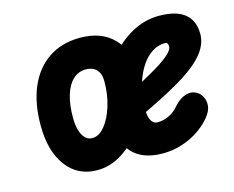

<svg xmlns="http://www.w3.org/2000/svg" viewBox="-79 -623 907 743"><g transform="rotate(-15 374.5 -251.0)"><path d="M227.5 6Q149 6 104 -54.5Q59 -115 59 -218Q59 -308 87.5 -372.8Q116 -437.5 168.8 -472Q221.5 -506.5 293.5 -506.5Q378.5 -506.5 426.8 -457.2Q475 -408 475 -317.5Q475 -253.5 454.8 -195.2Q434.5 -137 399.8 -91.8Q365 -46.5 320.5 -20.2Q276 6 227.5 6ZM240 -119Q267 -119 290 -147Q313 -175 327.2 -220.5Q341.5 -266 341.5 -318.5Q341.5 -351 325.8 -366.8Q310 -382.5 283.5 -382.5Q254.5 -382.5 232.8 -362.8Q211 -343 199.2 -305.2Q187.5 -267.5 187.5 -214Q187.5 -170 201.8 -144.5Q216 -119 240 -119ZM488.5 9Q407.5 9 366.5 -36Q325.5 -81 325.5 -167.5Q325.5 -235.5 348.8 -297Q372 -358.5 412 -406.5Q452 -454.5 503.2 -482Q554.5 -509.5 610 -509.5Q679 -509.5 713.2 -481.8Q747.5 -454 747.5 -400.5Q747.5 -378 738.2 -356.5Q729 -335 710.2 -314.2Q691.5 -293.5 663.5 -272.8Q635.5 -252 598 -231Q575 -217.5 540.5 -199.8Q506 -182 466 -163Q466.5 -154.5 467.8 -147.8Q469 -141 471 -135.5Q475 -125.5 482.2 -119Q489.5 -112.5 499.5 -112.5Q522.5 -112.5 545.2 -123Q568 -133.5 585 -154.5Q607.5 -180.5 633.8 -188Q660 -195.5 681.5 -179.5Q692 -172 699 -157Q706 -142 703.8 -122.2Q701.5 -102.5 682.5 -79.5Q648 -38.5 596.5 -14.8Q545 9 488.5 9ZM481.5 -279.5Q495.5 -287 509 -294.8Q522.5 -302.5 536.5 -310.5Q564 -326.5 582 -340Q600 -353.5 609.2 -364.8Q618.5 -376 618.5 -385Q618.5 -391.5 615.8 -396.5Q613 -401.5 606.5 -401.5Q578.5 -401.5 554.5 -386.2Q530.5 -371 512 -343.5Q493.5 -316 481.5 -279.5Z"/></g></svg>

Font: Edu AU VIC WA NT Pre
Style: Bold
Weight: 700
Designer: Tina and Corey Anderson, Eben Sorkin, Mirko Velimirovic
Foundry: Google for Education
Version: Version 1.001